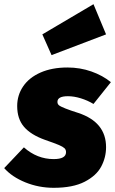

<svg xmlns="http://www.w3.org/2000/svg" viewBox="-47 -876 549 916"><path d="M482 -484 399 -380Q371 -397 338.5 -407Q306 -417 277 -417Q227 -417 227 -390Q227 -380 234 -374Q241 -368 265 -358.5Q289 -349 327 -337Q459 -293 459 -174Q459 -125 436 -81.5Q413 -38 357 -9Q301 20 209 20Q138 20 74 -6Q10 -32 -27 -74L67 -173Q130 -117 209 -117Q268 -117 268 -150Q268 -162 260.5 -169Q253 -176 234.5 -184Q216 -192 167 -209Q100 -233 67.5 -271Q35 -309 35 -370Q35 -422 63.5 -464Q92 -506 146.5 -530Q201 -554 275 -554Q335 -554 389 -535Q443 -516 482 -484ZM459 -712 199 -613 155 -712 399 -856Z"/></svg>

Font: FiraGO Heavy
Style: Italic
Weight: 900
Italic angle: -8°
Designer: bBox Type GmbH
Foundry: bBox Type GmbH
Version: Version 1.001